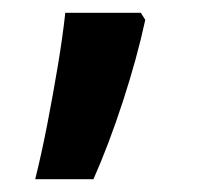

<svg xmlns="http://www.w3.org/2000/svg" viewBox="-20 -147 309 300"><path d="M207 -116Q194 -56 172 11.5Q150 79 126 133H35Q45 93 54 46.5Q63 0 70.5 -45Q78 -90 82 -127H200Z"/></svg>

Font: Noto Sans Lao Looped UI SmCd SmBd
Style: Regular
Weight: 600
Width: 4
Designer: Mark Frömberg, Ben Mitchell
Foundry: The Fontpad Ltd
Version: Version 1.001